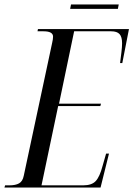

<svg xmlns="http://www.w3.org/2000/svg" viewBox="-48 -845 601 865"><path d="M-28 0 -25 -10H-5Q22 -10 38 -19Q54 -28 59 -53L187 -652Q189 -660 190 -667.5Q191 -675 191 -680Q191 -704 148 -704H121L123 -714H533L503 -561H493Q496 -584 499 -609Q502 -634 502 -650Q502 -679 490.5 -691.5Q479 -704 453 -704H286L218 -378H407L404 -367H214L139 -10H327Q365 -10 383 -29Q401 -48 414 -97L430 -153H443L405 0ZM268 -805 272 -825H487L483 -805Z"/></svg>

Font: Noto Serif Display ExtraCondensed
Style: Italic
Weight: 400
Width: 2
Italic angle: -12°
Designer: Monotype Design Team
Foundry: Monotype Imaging Inc.
Version: Version 2.009